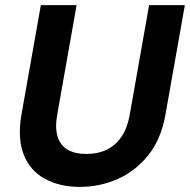

<svg xmlns="http://www.w3.org/2000/svg" viewBox="-20 -720 744 752"><path d="M293 12Q214 12 156 -19.5Q98 -51 73 -114Q48 -177 64 -271L140 -700H280L204 -270Q195 -220 205.5 -185.5Q216 -151 244.5 -134Q273 -117 318 -117Q364 -117 398.5 -134Q433 -151 456 -185Q479 -219 488 -270L564 -700H704L628 -271Q611 -175 561 -112.5Q511 -50 441 -19Q371 12 293 12Z"/></svg>

Font: DM Sans 10pt ExtraBold
Style: Italic
Weight: 800
Italic angle: -10°
Version: Version 4.004;gftools[0.9.30]